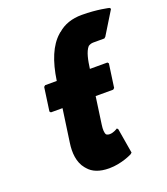

<svg xmlns="http://www.w3.org/2000/svg" viewBox="-150 -914 903 1040"><g transform="rotate(-20 302.0 -394.0)"><path d="M385 -520C391 -565 400 -615 422 -639C430 -644 439 -648 451 -648H515L523 -655L604 -787L598 -794C598 -794 533 -810 443 -810C387 -810 340 -794 304 -762H303L295 -755C243 -709 210 -630 194 -520H127L119 -513L100 -378L106 -371H173L146 -181C138 -127 142 -70 175 -30L176 -29L182 -22C205 5 243 22 300 22C373 22 434 -10 434 -10L442 -17L418 -160L412 -167C412 -167 389 -151 366 -151C358 -151 351 -153 346 -157C339 -167 338 -187 342 -215L364 -371H465L473 -378L492 -513L486 -520Z"/></g></svg>

Font: Hussar Woodtype
Style: BlkObl
Weight: 900
Foundry: Cannot Into Space Fonts
Version: Version 1.07